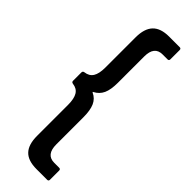

<svg xmlns="http://www.w3.org/2000/svg" viewBox="-303 -795 936 936"><g transform="rotate(45 164.5 -327.0)"><path d="M285.2 129.9H211.9Q153.8 129.9 126.5 101.6Q99.1 73.2 99.1 13.2V-200.2Q99.1 -243.2 85.7 -264.9Q72.3 -286.6 43 -290Q33.2 -291.5 33.2 -300.8V-357.9Q33.2 -367.7 43 -369.1Q72.3 -372.6 85.7 -394Q99.1 -415.5 99.1 -458V-666Q99.1 -726.1 126.7 -755.1Q154.3 -784.2 211.9 -784.2H285.2Q294.9 -784.2 294.9 -773.9V-710Q294.9 -700.2 285.2 -700.2H251Q194.8 -700.2 194.8 -629.9V-448.2Q194.8 -400.9 182.4 -373.5Q169.9 -346.2 142.1 -332Q137.2 -330.6 142.1 -327.1Q169.9 -314.5 182.4 -286.4Q194.8 -258.3 194.8 -210.9V-23.9Q194.8 46.9 251 46.9H285.2Q294.9 46.9 294.9 57.1V120.1Q294.9 129.9 285.2 129.9Z"/></g></svg>

Font: Gruenseis Font Medium
Style: Regular
Weight: 500
Designer: Jeremy Tribby
Foundry: Tribby Type
Version: Version 1.408;Glyphs 3.1.2 (3151)